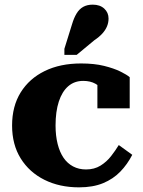

<svg xmlns="http://www.w3.org/2000/svg" viewBox="-20 -796 614 826"><path d="M350 -67Q386 -67 412.5 -83.5Q439 -100 458 -124.5Q477 -149 491 -172L549 -130Q528 -89 497.5 -57.5Q467 -26 423.5 -8Q380 10 320 10Q236 10 171 -22.5Q106 -55 69 -114.5Q32 -174 32 -256Q32 -339 69 -398.5Q106 -458 172.5 -490.5Q239 -523 329 -523Q386 -523 428 -512.5Q470 -502 497.5 -488.5Q525 -475 538 -464V-330H399V-459Q412 -457 419.5 -450.5Q427 -444 430.5 -435.5Q434 -427 432.5 -418Q431 -409 425 -403Q413 -423 391 -435.5Q369 -448 338 -448Q300 -448 273.5 -425Q247 -402 233 -359Q219 -316 219 -256Q219 -212 228 -176.5Q237 -141 253.5 -117Q270 -93 294.5 -80Q319 -67 350 -67ZM290 -692Q298 -719 309.5 -738Q321 -757 338 -766.5Q355 -776 379 -776Q410 -776 428.5 -759Q447 -742 447 -716Q447 -699 440.5 -683Q434 -667 420.5 -652Q407 -637 386 -623L310 -560H257V-586Z"/></svg>

Font: Roboto Serif 36pt
Style: Bold
Weight: 700
Version: Version 1.008